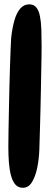

<svg xmlns="http://www.w3.org/2000/svg" viewBox="-20 -682 257 886"><path d="M85.5 184.5Q63.5 184.5 50.5 169Q37.5 153.5 30.5 127Q23.5 100.5 21 66.8Q18.5 33 18.5 -4Q18.5 -30 19.2 -72.5Q20 -115 21 -166.5Q22 -218 23.2 -271.2Q24.5 -324.5 26 -372.2Q27.5 -420 29 -455.5Q30.5 -491 31.5 -506Q36.5 -553 46.5 -588Q56.5 -623 73.5 -642.5Q90.5 -662 114.5 -662Q135.5 -662 147.2 -648Q159 -634 164.2 -608Q169.5 -582 170.8 -546.2Q172 -510.5 172 -467Q172 -447 171.5 -416.2Q171 -385.5 170.2 -347.8Q169.5 -310 168.8 -268.8Q168 -227.5 167 -186.5Q166 -145.5 165 -108.2Q164 -71 163 -40.8Q162 -10.5 161.5 8.5Q160 52 151.8 92.2Q143.5 132.5 127.5 158.5Q111.5 184.5 85.5 184.5Z"/></svg>

Font: Gluten SemiBold
Style: Regular
Weight: 600
Designer: Tyler Finck
Foundry: Etcetera Type Company
Version: Version 1.300